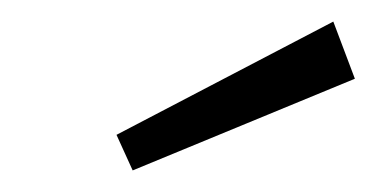

<svg xmlns="http://www.w3.org/2000/svg" viewBox="-20 -803 349 178"><path d="M309 -730 103 -645 88 -678 289 -783Z"/></svg>

Font: Fira Sans Light
Style: Italic
Weight: 300
Italic angle: -8°
Designer: bBox Type GmbH & Carrois Corporate GbR & Edenspiekermann AG
Foundry: bBox Type GmbH & Carrois Corporate GbR & Edenspiekermann AG
Version: Version 4.301